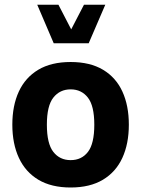

<svg xmlns="http://www.w3.org/2000/svg" viewBox="-20 -811 614 836"><path d="M142.1 -790.5 213.9 -622.6H366.2L438.5 -790.5H345.7L290 -683.1L234.4 -790.5ZM287.6 -421.9Q334.5 -421.9 362.5 -386.2Q390.6 -350.6 390.6 -268.1Q390.6 -185.5 363 -149.7Q335.4 -113.8 287.6 -113.8Q240.2 -113.8 212.2 -149.7Q184.1 -185.5 184.1 -268.1Q184.1 -350.6 212.4 -386.2Q240.7 -421.9 287.6 -421.9ZM287.6 -541Q203.1 -541 146.7 -507.3Q90.3 -473.6 62 -412.4Q33.7 -351.1 33.7 -268.1Q33.7 -185.1 62.3 -123.5Q90.8 -62 147.2 -28.3Q203.6 5.4 287.6 5.4Q371.6 5.4 428 -28.3Q484.4 -62 512.7 -123.5Q541 -185.1 541 -268.1Q541 -351.1 512.9 -412.4Q484.9 -473.6 428.5 -507.3Q372.1 -541 287.6 -541Z"/></svg>

Font: Estedad-FD-VF Thin
Style: Regular
Weight: 100
Designer: Amin Abedi
Version: Version 5.0